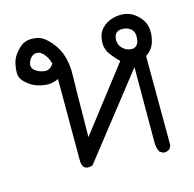

<svg xmlns="http://www.w3.org/2000/svg" viewBox="-80 -376 659 653"><g transform="rotate(-15 250.0 -49.5)"><path d="M418.9 195.3 406.2 188.5Q397.5 172.9 397.9 152.8Q398.4 132.8 398.4 -111.3L173.8 174.8Q135.7 186.5 136.7 143.6V-139.6Q113.3 -128.9 91.3 -131.3Q69.3 -133.8 53.7 -140.6Q38.1 -147.5 22 -162.6Q5.9 -177.7 6.8 -198.7Q7.8 -219.7 12.7 -235.8Q17.6 -252 33.2 -269.5Q48.8 -287.1 64.9 -292Q81.1 -296.9 103.5 -293Q126 -289.1 149.4 -262.2Q172.9 -235.4 181.2 -204.1Q189.5 -172.9 188.5 -142.1Q187.5 -111.3 185.5 78.1L357.4 -144.5Q345.7 -154.3 329.1 -175.8Q312.5 -197.3 314.5 -224.6Q316.4 -252 332 -268.6Q347.7 -285.2 370.6 -291.5Q393.6 -297.9 416 -293.9Q438.5 -290 458 -271Q477.5 -252 481.4 -229Q485.4 -206.1 478 -179.7Q470.7 -153.3 446.3 -137.7L447.3 176.8L441.4 188.5Q432.6 196.3 418.9 195.3ZM412.1 -173.8Q429.7 -178.7 432.1 -202.6Q434.6 -226.6 420.9 -237.8Q407.2 -249 386.2 -247.1Q365.2 -245.1 362.3 -222.7Q359.4 -200.2 375.5 -185.5Q391.6 -170.9 412.1 -173.8ZM131.8 -195.3Q126 -217.8 112.3 -232.4Q98.6 -247.1 83 -243.2Q67.4 -239.3 60.1 -220.2Q52.7 -201.2 67.9 -189.9Q83 -178.7 101.1 -177.2Q119.1 -175.8 131.8 -195.3Z"/></g></svg>

Font: JasonHandwriting1
Style: Regular
Weight: 400
Version: Version 1.48.20